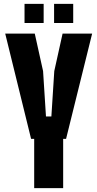

<svg xmlns="http://www.w3.org/2000/svg" viewBox="-20 -974 504 994"><path d="M157 0V-255H141L7 -800H160L203 -606L218 -371H246L261 -606L304 -800H457L322 -255H307V0ZM260 -855V-954H359V-855ZM107 -855V-954H206V-855Z"/></svg>

Font: Big Shoulders Text Thin Black
Style: Regular
Weight: 900
Version: Version 2.002